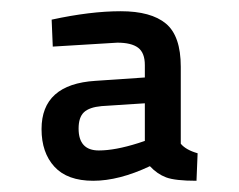

<svg xmlns="http://www.w3.org/2000/svg" viewBox="-20 -679 426 342"><path d="M302 -560V-423Q311 -412 332 -406L330 -357Q292 -357 276 -363Q260 -369 247 -383Q192 -357 146 -357Q100 -357 77 -382Q54 -407 54 -449Q54 -529 150 -535L238 -541V-563Q238 -585 226 -594Q214 -603 189 -603L74 -596L72 -644Q141 -659 195 -659Q249 -659 275.5 -637Q302 -615 302 -560ZM120 -450Q120 -411 156 -411Q185 -411 226 -424L238 -428V-495L161 -490Q139 -488 129.5 -479Q120 -470 120 -450Z"/></svg>

Font: TitilliumWeb-Regular
Style: Regular
Weight: 400
Version: Version 1.001;PS 57.000;hotconv 1.0.70;makeotf.lib2.5.55311